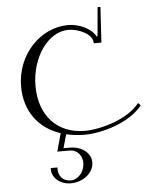

<svg xmlns="http://www.w3.org/2000/svg" viewBox="-60 -693 784 997"><g transform="rotate(-5 332.5 -194.5)"><path d="M501.4 -644.2H486.4L473.6 -498.5L469.2 -491.1C449.1 -533.9 383.6 -565 326.4 -565C180.9 -565 54.8 -434.4 54.8 -267.7C54.8 -140.7 123.5 -47 238.7 -8.9L212.6 85H278.6C314.9 85 342.2 115.5 342.2 154.5C342.2 201.9 307.2 240 270 240C229 240 206 212.2 206 175.2C206 172.5 206.1 169.8 206.4 167H171.4C171.2 169.1 171.1 171.3 171.1 173.4C171.1 218.5 213.3 255 268.7 255C331.4 255 389.1 212 389.1 155.6C389.1 107.8 341.7 70 279.9 70H246.4L266.5 -1C296.4 6.2 329.1 10 364.1 10C450.6 10 598.7 -31 665.2 -117L652.4 -130C590.3 -49 444.6 -10 365.9 -10C220.9 -10 129.6 -110.1 129.6 -263.9C129.6 -413.7 219.8 -540 324.2 -540C379.6 -540 450 -506 450 -463V-459L490.2 -459.1Z"/></g></svg>

Font: Galberik
Style: Regular
Weight: 400
Designer: Gluk
Foundry: Gluk
Version: Version 0.50